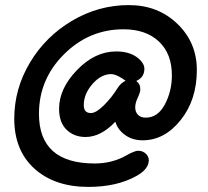

<svg xmlns="http://www.w3.org/2000/svg" viewBox="-20 -631 817 754"><path d="M327 103Q195 103 115.5 31.5Q36 -40 36 -165Q36 -282 97.5 -385Q159 -488 263 -549.5Q367 -611 486 -611Q600 -611 676.5 -537.5Q753 -464 753 -356Q753 -239 689.5 -159.5Q626 -80 540 -80Q500 -80 471 -101Q442 -122 433 -153Q376 -93 316 -93Q271 -93 241.5 -121.5Q212 -150 212 -204Q212 -283 282.5 -356Q353 -429 436 -429Q487 -429 518 -406Q547 -384 547 -361Q547 -327 515 -313Q531 -302 531 -280Q531 -269 521 -247.5Q511 -226 511 -210Q511 -191 522 -180Q533 -169 552 -169Q600 -169 627.5 -221Q655 -273 655 -335Q655 -420 604 -468Q553 -516 465 -516Q330 -516 231.5 -418Q133 -320 133 -184Q133 11 352 11Q423 11 480 -23Q510 -39 522 -39Q543 -39 555.5 -24.5Q568 -10 563 9Q557 37 516 60Q439 103 327 103ZM309 -218Q309 -187 337 -187Q357 -187 387.5 -217Q418 -247 441 -284Q453 -304 473 -314Q465 -320 460 -323Q433 -340 417 -340Q377 -340 343 -301Q309 -262 309 -218Z"/></svg>

Font: Comic Neue
Style: Bold Italic
Weight: 700
Italic angle: -12°
Designer: Craig Rozynski
Foundry: Craig Rozynski
Version: Version 2.003